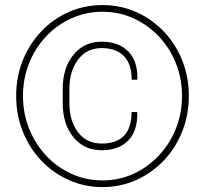

<svg xmlns="http://www.w3.org/2000/svg" viewBox="-20 -741 819 771"><path d="M391.6 10.3Q319.8 10.3 256.8 -17.8Q193.8 -45.9 146.2 -95.7Q98.6 -145.5 71.8 -212.2Q44.9 -278.8 44.9 -356Q44.9 -433.1 71.8 -499.3Q98.6 -565.4 146 -615.2Q193.4 -665 256.3 -692.9Q319.3 -720.7 391.6 -720.7Q463.4 -720.7 526.4 -692.9Q589.4 -665 637 -615.2Q684.6 -565.4 711.4 -499.3Q738.3 -433.1 738.3 -356Q738.3 -278.8 711.4 -212.2Q684.6 -145.5 637 -95.7Q589.4 -45.9 526.4 -17.8Q463.4 10.3 391.6 10.3ZM391.6 -16.6Q457.5 -16.6 515.1 -42.7Q572.8 -68.8 616.9 -115.5Q661.1 -162.1 686 -223.6Q710.9 -285.2 710.9 -356Q710.9 -426.3 686 -487.8Q661.1 -549.3 617.2 -595.5Q573.2 -641.6 515.4 -667.7Q457.5 -693.8 391.6 -693.8Q325.7 -693.8 267.6 -667.7Q209.5 -641.6 165.8 -595.5Q122.1 -549.3 97.2 -487.8Q72.3 -426.3 72.3 -356Q72.3 -285.2 97.2 -223.6Q122.1 -162.1 165.8 -115.5Q209.5 -68.8 267.6 -42.7Q325.7 -16.6 391.6 -16.6ZM388.2 -137.7Q317.9 -137.7 274.9 -189.9Q231.9 -242.2 231.9 -326.7V-384.8Q231.9 -468.8 275.1 -521.2Q318.4 -573.7 388.2 -573.7Q456.1 -573.7 494.6 -534.9Q533.2 -496.1 531.7 -423.8L530.3 -420.9H508.8Q508.8 -483.9 477.5 -515.9Q446.3 -547.9 388.2 -547.9Q328.1 -547.9 293.5 -501.5Q258.8 -455.1 258.8 -385.3V-326.7Q258.8 -255.9 293.2 -210.2Q327.6 -164.6 388.2 -164.6Q508.3 -164.6 508.3 -291H529.8L531.2 -288.1Q532.7 -214.8 494.4 -176.3Q456.1 -137.7 388.2 -137.7Z"/></svg>

Font: Roboto Slab Thin
Style: Regular
Weight: 100
Designer: Google
Version: Version 2.000; ttfautohint (v1.8.1.43-b0c9)